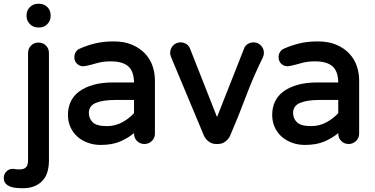

<svg xmlns="http://www.w3.org/2000/svg" viewBox="-76 -750 1993 1020"><path d="M-56 195Q-56 176 -42.5 161.5Q-29 147 -8 147Q-2 147 6 149Q10 149 13.5 149.5Q17 150 22 150Q33 150 42.5 148.5Q52 147 58.5 142Q65 137 69 127.5Q73 118 73 101V-468Q73 -492 89 -508Q105 -524 128 -524Q152 -524 168 -508Q184 -492 184 -468V103Q184 134 176.5 161Q169 188 152 207.5Q135 227 108.5 238.5Q82 250 43 250Q29 250 11.5 248.5Q-6 247 -21 241.5Q-36 236 -46 225Q-56 214 -56 195ZM126 -730H132Q158 -730 175.5 -712.5Q193 -695 193 -669V-665Q193 -640 175.5 -622Q158 -604 132 -604H126Q101 -604 83 -622Q65 -640 65 -665V-669Q65 -695 83 -712.5Q101 -730 126 -730Z M525 -312H636Q635 -372 605 -398Q575 -424 512 -424Q471 -424 440.5 -415Q410 -406 382 -400Q372 -398 366 -398Q347 -398 333 -411.5Q319 -425 319 -446Q319 -462 327 -474.5Q335 -487 351 -493Q387 -509 430 -519.5Q473 -530 528 -530Q585 -530 626.5 -512Q668 -494 695 -465Q722 -436 734.5 -399Q747 -362 747 -323V-40Q747 -17 730.5 -1Q714 15 691 15Q668 15 652 -1Q636 -17 636 -40V-43Q607 -18 564 1Q521 20 458 20Q424 20 392.5 9Q361 -2 337 -22.5Q313 -43 299 -73Q285 -103 285 -140Q285 -178 299.5 -209.5Q314 -241 344 -263.5Q374 -286 419 -299Q464 -312 525 -312ZM492 -80Q536 -80 573.5 -100.5Q611 -121 636 -149V-219H537Q471 -219 433.5 -203.5Q396 -188 396 -150Q396 -121 416.5 -100.5Q437 -80 492 -80Z M828 -469Q828 -492 844 -508.5Q860 -525 883 -525Q900 -525 914 -516Q928 -507 933 -493L1077 -128L1221 -493Q1226 -507 1240 -516Q1254 -525 1271 -525Q1294 -525 1310 -508.5Q1326 -492 1326 -469Q1326 -456 1320 -444Q1270 -343 1230.5 -237.5Q1191 -132 1146 -28Q1138 -11 1121 2Q1104 15 1082 15H1072Q1050 15 1033 2Q1016 -11 1008 -28L834 -444Q832 -450 830 -455.5Q828 -461 828 -469Z M1610 -312H1721Q1720 -372 1690 -398Q1660 -424 1597 -424Q1556 -424 1525.5 -415Q1495 -406 1467 -400Q1457 -398 1451 -398Q1432 -398 1418 -411.5Q1404 -425 1404 -446Q1404 -462 1412 -474.5Q1420 -487 1436 -493Q1472 -509 1515 -519.5Q1558 -530 1613 -530Q1670 -530 1711.5 -512Q1753 -494 1780 -465Q1807 -436 1819.5 -399Q1832 -362 1832 -323V-40Q1832 -17 1815.5 -1Q1799 15 1776 15Q1753 15 1737 -1Q1721 -17 1721 -40V-43Q1692 -18 1649 1Q1606 20 1543 20Q1509 20 1477.5 9Q1446 -2 1422 -22.5Q1398 -43 1384 -73Q1370 -103 1370 -140Q1370 -178 1384.5 -209.5Q1399 -241 1429 -263.5Q1459 -286 1504 -299Q1549 -312 1610 -312ZM1577 -80Q1621 -80 1658.5 -100.5Q1696 -121 1721 -149V-219H1622Q1556 -219 1518.5 -203.5Q1481 -188 1481 -150Q1481 -121 1501.5 -100.5Q1522 -80 1577 -80Z"/></svg>

Font: Varela Round Precious
Style: Medium
Weight: 500
Designer: Joe Prince
Foundry: Joe Prince
Version: Version 1.000